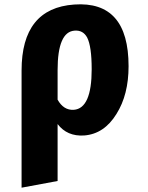

<svg xmlns="http://www.w3.org/2000/svg" viewBox="-20 -613 687 890"><path d="M576 -306Q576 -174 520 -85Q463 8 370 15Q291 20 247 -38V226L80 257V-286Q80 -575 324 -592Q576 -610 576 -306ZM405 -292Q405 -398 384 -439Q365 -474 326 -471Q247 -466 247 -288V-151Q275 -101 322 -104Q405 -110 405 -292Z"/></svg>

Font: Xiangcui Wave Sans Xiangcui Wave Sans
Style: Regular
Weight: 800
Width: 3
Version: Version 0.920;March 28, 2024;FontCreator 14.0.0.2814 64-bit